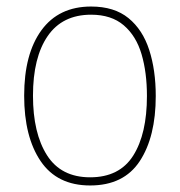

<svg xmlns="http://www.w3.org/2000/svg" viewBox="-20 -558 552 588"><path d="M457 -264Q457 -139 408 -64.5Q359 10 256 10Q155 10 104.5 -64.5Q54 -139 54 -265Q54 -393 107 -465.5Q160 -538 259 -538Q330 -538 373.5 -502.5Q417 -467 437 -405Q457 -343 457 -264ZM81 -265Q81 -150 124 -82.5Q167 -15 256 -15Q346 -15 388 -81.5Q430 -148 430 -264Q430 -336 413.5 -392Q397 -448 359 -480.5Q321 -513 259 -513Q171 -513 126 -447.5Q81 -382 81 -265Z"/></svg>

Font: Noto Sans Telugu SemiCondensed Thin
Style: Regular
Weight: 100
Width: 4
Designer: Jelle Bosma - Monotype Design Team
Foundry: Monotype Imaging Inc.
Version: Version 2.005; ttfautohint (v1.8.4.7-5d5b)